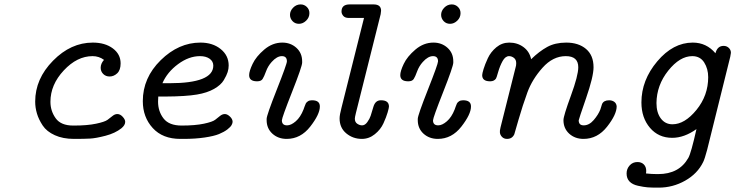

<svg xmlns="http://www.w3.org/2000/svg" viewBox="-20 -631 3366 879"><path d="M141.1 -166Q141.1 -270 222.7 -353Q304.2 -436 404.8 -436Q460.9 -436 496.6 -409.4Q532.2 -382.8 532.2 -340.8Q532.2 -310.1 516.6 -295.4Q501 -280.8 481.9 -280.8Q463.9 -280.8 452.4 -292.5Q440.9 -304.2 440.9 -320.8Q440.9 -339.8 456.1 -356.9Q433.1 -374 403.8 -374Q333 -374 272 -308.6Q210.9 -243.2 210.9 -165Q210.9 -123 234.9 -89.6Q258.8 -56.2 314.9 -56.2H318.8Q379.9 -56.2 419.9 -64.7Q460 -73.2 472.4 -82.5Q484.9 -91.8 495.4 -100.3Q505.9 -108.9 517.1 -108.9Q530.3 -108.9 541.7 -96.4Q553.2 -84 553.2 -73.2Q553.2 -58.1 536.1 -43.9Q507.3 -21 463.1 -9.5Q418.9 2 392.6 3.4Q366.2 4.9 318.8 4.9Q268.1 4.9 231 -12Q193.8 -28.8 175.5 -56.4Q157.2 -84 149.2 -111.1Q141.1 -138.2 141.1 -166Z M633.8 -168Q633.8 -274.9 715.8 -355.5Q797.9 -436 897.5 -436Q953.6 -436 990.2 -406.5Q1026.9 -377 1026.9 -331.1Q1026.9 -315.9 1022.2 -301Q1017.6 -286.1 1004.6 -264.2Q991.7 -242.2 960.2 -224.1Q928.7 -206.1 881.8 -198.2Q831.1 -189.5 735.8 -189H704.6Q703.6 -181.2 703.6 -166Q703.6 -121.1 728.8 -88.6Q753.9 -56.2 811.5 -56.2Q873.5 -56.2 913.6 -64.7Q953.6 -73.2 965.6 -83Q977.5 -92.8 988 -100.8Q998.5 -108.9 1009.5 -108.9Q1020.5 -108.9 1032.7 -97.4Q1044.9 -85.9 1044.9 -73.2Q1044.9 -67.4 1040.3 -58.6Q1035.6 -49.8 1020.8 -38.3Q1005.9 -26.9 982.7 -17.3Q959.5 -7.8 917 -1.5Q874.5 4.9 819.8 4.9H805.7Q724.6 4.9 679.2 -44.9Q633.8 -94.7 633.8 -168ZM723.6 -250H754.9Q956.5 -250 956.5 -330.6Q956.5 -350.1 939.7 -362.1Q922.9 -374 895.5 -374Q844.7 -374 795.2 -337.4Q745.6 -300.8 723.6 -250Z M1120.6 -287.1Q1120.6 -305.2 1136.5 -338.6Q1152.3 -372.1 1189.9 -404.1Q1227.5 -436 1272.5 -436Q1310.5 -436 1336.9 -412.1Q1363.3 -388.2 1363.3 -350.1V-344.2Q1363.3 -327.1 1316.9 -209.5Q1270.5 -91.8 1270.5 -80.1Q1270.5 -57.1 1294.4 -57.1Q1312.5 -57.1 1334 -75.7Q1355.5 -94.2 1369.6 -129.9Q1370.6 -132.8 1374 -142.3Q1377.4 -151.9 1379.9 -157Q1382.3 -162.1 1389.4 -167Q1396.5 -171.9 1407.7 -171.9H1408.7Q1444.8 -171.9 1444.3 -143.1Q1444.3 -107.9 1400.4 -51.5Q1356.4 4.9 1292.5 4.9Q1253.4 4.9 1227.1 -19Q1200.7 -43 1200.7 -81.1V-86.9Q1200.7 -103 1247.1 -220.5Q1293.5 -337.9 1293.5 -350.1Q1293.5 -374 1270.5 -374Q1247.6 -374 1223.6 -347.2Q1206.5 -328.1 1197.8 -304Q1189 -279.8 1182.1 -269.3Q1175.3 -258.8 1157.7 -258.8H1155.3Q1120.6 -259.3 1120.6 -287.1ZM1307.6 -563Q1307.6 -581.1 1322 -595.9Q1336.4 -610.8 1356.4 -610.8Q1372.6 -610.8 1384.5 -599.4Q1396.5 -587.9 1396.5 -570.8Q1396.5 -550.8 1381.6 -536.4Q1366.7 -522 1348.6 -522Q1330.6 -522 1319.1 -534.4Q1307.6 -546.9 1307.6 -563Z M1534.7 -88.9Q1534.7 -105 1543.5 -138.2L1646.5 -548.8H1576.7Q1559.6 -548.8 1551.5 -558.3Q1543.5 -567.9 1543.5 -578.1Q1543.5 -610.8 1580.6 -610.8Q1581.1 -610.8 1581.5 -610.8H1690.4Q1724.6 -610.8 1724.6 -582Q1724.6 -578.1 1722.7 -565.9L1609.4 -113.8Q1604.5 -93.8 1604.5 -87.9Q1604.5 -71.8 1615.5 -64.5Q1626.5 -57.1 1637.7 -57.1Q1650.9 -57.1 1661.6 -72Q1672.4 -86.9 1677 -101.1Q1681.6 -115.2 1689.5 -142.1Q1698.2 -171.9 1723.6 -171.9H1724.6Q1760.7 -171.9 1760.7 -143.1Q1760.7 -137.2 1754.6 -116.2Q1748.5 -95.2 1735.6 -66.7Q1722.7 -38.1 1696 -16.6Q1669.4 4.9 1636.7 4.9Q1595.7 4.9 1565.2 -20.5Q1534.7 -45.9 1534.7 -88.9Z M1812.5 -287.1Q1812.5 -305.2 1828.4 -338.6Q1844.2 -372.1 1881.8 -404.1Q1919.4 -436 1964.4 -436Q2002.4 -436 2028.8 -412.1Q2055.2 -388.2 2055.2 -350.1V-344.2Q2055.2 -327.1 2008.8 -209.5Q1962.4 -91.8 1962.4 -80.1Q1962.4 -57.1 1986.3 -57.1Q2004.4 -57.1 2025.9 -75.7Q2047.4 -94.2 2061.5 -129.9Q2062.5 -132.8 2065.9 -142.3Q2069.3 -151.9 2071.8 -157Q2074.2 -162.1 2081.3 -167Q2088.4 -171.9 2099.6 -171.9H2100.6Q2136.7 -171.9 2136.2 -143.1Q2136.2 -107.9 2092.3 -51.5Q2048.3 4.9 1984.4 4.9Q1945.3 4.9 1918.9 -19Q1892.6 -43 1892.6 -81.1V-86.9Q1892.6 -103 1939 -220.5Q1985.4 -337.9 1985.4 -350.1Q1985.4 -374 1962.4 -374Q1939.5 -374 1915.5 -347.2Q1898.4 -328.1 1889.6 -304Q1880.9 -279.8 1874 -269.3Q1867.2 -258.8 1849.6 -258.8H1847.2Q1812.5 -259.3 1812.5 -287.1ZM1999.5 -563Q1999.5 -581.1 2013.9 -595.9Q2028.3 -610.8 2048.3 -610.8Q2064.5 -610.8 2076.4 -599.4Q2088.4 -587.9 2088.4 -570.8Q2088.4 -550.8 2073.5 -536.4Q2058.6 -522 2040.5 -522Q2022.5 -522 2011 -534.4Q1999.5 -546.9 1999.5 -563Z M2187.5 -287.1Q2187.5 -293.9 2193.8 -314.9Q2200.2 -335.9 2213.4 -364.5Q2226.6 -393.1 2252.4 -414.6Q2278.3 -436 2311.5 -436Q2348.6 -436 2376.5 -415.5Q2404.3 -395 2411.6 -359.9Q2448.7 -396 2485.1 -416Q2521.5 -436 2572.3 -436Q2628.4 -436 2662.8 -407Q2697.3 -377.9 2697.3 -323.2Q2697.3 -280.3 2663.3 -182.1Q2629.4 -84 2629.4 -80.1Q2629.4 -57.1 2652.3 -57.1Q2677.2 -57.1 2698.2 -81.5Q2719.2 -106 2728.5 -129.9L2736.3 -154.8Q2744.1 -171.9 2768.6 -171.9Q2782.7 -171.9 2792.5 -164.6Q2802.2 -157.2 2803.2 -144Q2803.2 -106.9 2759.3 -51Q2715.3 4.9 2651.4 4.9Q2612.3 4.9 2585.9 -19Q2559.6 -43 2559.6 -81.1Q2559.6 -100.1 2593.5 -192.6Q2627.4 -285.2 2627.4 -323.2Q2627.4 -374 2570.3 -374Q2511.2 -374 2463.9 -321Q2416.5 -268.1 2394.5 -208Q2372.6 -147.9 2354 -83.5Q2335.4 -19 2334.5 -16.1Q2324.7 4.9 2301.3 4.9Q2287.1 4.9 2278.3 -4.2Q2269.5 -13.2 2268.6 -24.9Q2267.6 -31.7 2271.5 -47.9L2340.3 -321.8Q2343.3 -330.6 2343.3 -341.8Q2343.3 -357.9 2332.8 -366Q2322.3 -374 2310.5 -374Q2293.5 -374 2281 -351.6Q2268.6 -329.1 2260.7 -301.5Q2252.9 -273.9 2250.5 -271Q2241.7 -258.8 2224.6 -258.8H2222.2Q2187.5 -259.3 2187.5 -287.1Z M2848.6 163.1Q2848.6 142.1 2862.5 126.5Q2876.5 110.8 2898.4 110.8Q2916.5 110.8 2927.5 121.8Q2938.5 132.8 2938.5 151.9Q2938.5 158.7 2937.5 163.1Q2963.4 166 2988.3 166H2993.2Q3089.4 166 3131.3 91.8Q3143.6 70.8 3168.5 -40Q3112.3 0 3057.6 0Q2994.6 0 2955.6 -45.9Q2916.5 -91.8 2916.5 -162.1Q2916.5 -264.2 2989 -350.1Q3061.5 -436 3151.4 -436Q3214.4 -436 3255.4 -387.2Q3264.2 -420.9 3292.5 -420.9Q3293 -420.9 3293.5 -420.9Q3306.6 -420.9 3316.4 -411.9Q3326.2 -402.8 3326.2 -389.2L3323.2 -371.1L3217.3 55.2Q3206.1 97.2 3199.2 110.8Q3173.3 164.1 3116.9 196Q3060.5 228 2995.6 228H2988.3Q2961.4 228 2943.8 226.6Q2926.3 225.1 2900.9 219.5Q2875.5 213.9 2862.1 200Q2848.6 186 2848.6 163.1ZM2985.4 -159.2Q2985.4 -115.2 3005.4 -88.6Q3025.4 -62 3058.6 -62Q3114.7 -62 3168.5 -127.9Q3222.2 -193.8 3222.2 -277.8Q3222.2 -315.9 3203.9 -345Q3185.5 -374 3149.4 -374Q3092.3 -374 3039.3 -307.6Q2986.3 -241.2 2985.4 -159.2Z"/></svg>

Font: CMU Typewriter Text Variable Width
Style: Italic
Weight: 500
Italic angle: -14.04°
Version: Version 0.7.0